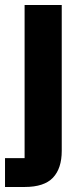

<svg xmlns="http://www.w3.org/2000/svg" viewBox="-29 -545 335 765"><path d="M-9 85H69V-525H217V56Q217 126 182 163Q147 200 69 200H-9Z"/></svg>

Font: IBM-Poppins
Style: Poppins-Bold
Weight: 700
Designer: Mike Abbink, Paul van der Laan, Pieter van Rosmalen, Ben Mitchell, Mark Frömberg
Foundry: Bold Monday
Version: Version 1.1